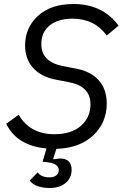

<svg xmlns="http://www.w3.org/2000/svg" viewBox="-20 -730 617 957"><path d="M341 -637Q270 -637 228 -603.5Q186 -570 186 -510Q186 -422 292 -401L359 -388Q433 -374 472.5 -329.5Q512 -285 512 -214Q512 -119 445 -55.5Q378 8 261 12L245 62L247 64Q275 60 278 60Q337 60 337 116Q337 157 307 182Q277 207 229 207Q156 207 128 170L168 129Q185 154 227 154Q248 154 260.5 144Q273 134 273 118Q273 86 218 79L192 76L212 10Q65 -3 11 -113L73 -158Q130 -61 251 -61Q336 -61 383.5 -103Q431 -145 431 -210Q431 -300 325 -320L258 -333Q185 -347 145 -391.5Q105 -436 105 -504Q105 -592 169.5 -651Q234 -710 346 -710Q492 -710 571 -602L512 -553Q451 -637 341 -637Z"/></svg>

Font: Aneliza
Style: Italic
Weight: 400
Italic angle: -11.31°
Designer: Mike Abbink, Paul van der Laan, Pieter van Rosmalen
Foundry: Bold Monday
Version: Version 3.0